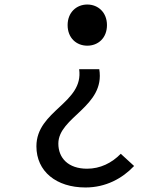

<svg xmlns="http://www.w3.org/2000/svg" viewBox="-20 -601 740 849"><path d="M279 -490C279 -433 318 -399 366 -399C414 -399 453 -433 453 -490C453 -546 414 -581 366 -581C318 -581 279 -546 279 -490ZM141 46C141 157 229 228 358 228C448 228 521 188 573 133L514 79C474 120 423 145 365 145C282 145 238 98 238 34C238 -84 446 -129 419 -295H330C351 -145 141 -113 141 46Z"/></svg>

Font: Kawkab Mono Light
Style: Bold
Weight: 400
Monospace: yes
Designer: Abdullah Arif
Foundry: Abdullah Arif
Version: Version 1.000;PS 000.500;hotconv 1.0.88;makeotf.lib2.5.64775